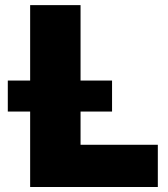

<svg xmlns="http://www.w3.org/2000/svg" viewBox="-20 -748 673 768"><path d="M100.6 0V-727.5H302.2V-168.9H611.3V0ZM11.2 -301.8V-425.8H428.2V-301.8Z"/></svg>

Font: Inter 28pt Black
Style: Regular
Weight: 900
Designer: Rasmus Andersson
Foundry: rsms
Version: Version 4.001;git-66647c0bb